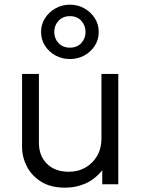

<svg xmlns="http://www.w3.org/2000/svg" viewBox="-20 -810 622 844"><path d="M267 15Q203 15 161 -11.2Q119 -37.5 98 -78.5Q77 -119.5 77 -164V-485H151V-182.5Q151 -125.5 186.2 -90.2Q221.5 -55 283 -55Q323 -55 355.2 -73.2Q387.5 -91.5 406.8 -124.5Q426 -157.5 426 -201V-485H500V0H429.5V-61.5Q397.5 -22 356 -3.5Q314.5 15 267 15ZM287.5 -550.5Q252.5 -550.5 223.8 -566.2Q195 -582 177.8 -609Q160.5 -636 160.5 -669.5Q160.5 -703 177.8 -730Q195 -757 223.8 -773.2Q252.5 -789.5 287.5 -789.5Q322 -789.5 350.8 -773.2Q379.5 -757 396.8 -730Q414 -703 414 -669.5Q414 -636 396.8 -609Q379.5 -582 350.8 -566.2Q322 -550.5 287.5 -550.5ZM287.5 -600.5Q318.5 -600.5 337.2 -620.5Q356 -640.5 356 -669.5Q356 -698.5 337.2 -718.8Q318.5 -739 287.5 -739Q256.5 -739 237.5 -718.8Q218.5 -698.5 218.5 -669.5Q218.5 -640.5 237.5 -620.5Q256.5 -600.5 287.5 -600.5Z"/></svg>

Font: Geologica ExtraLight
Style: Regular
Weight: 200
Designer: Sindre Bremnes, Frode Helland
Foundry: Monokrom Skriftforlag AS
Version: Version 1.010; ttfautohint (v1.8.4.7-5d5b);gftools[0.9.28]